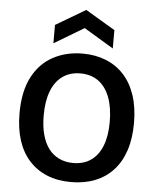

<svg xmlns="http://www.w3.org/2000/svg" viewBox="-60 -957 838 1021"><g transform="rotate(5 358.5 -446.5)"><path d="M357 13Q285 13 229 -10Q173 -33 133.5 -76.5Q94 -120 73.5 -183Q53 -246 53 -327Q53 -444 92.5 -520.5Q132 -597 202 -635Q272 -673 361 -673Q429 -673 485 -650.5Q541 -628 581 -584.5Q621 -541 642.5 -476.5Q664 -412 664 -329Q664 -246 643 -182.5Q622 -119 582 -75.5Q542 -32 485 -9.5Q428 13 357 13ZM360 -89Q416 -89 455 -116.5Q494 -144 514.5 -196Q535 -248 535 -323Q535 -401 514 -455.5Q493 -510 453.5 -538.5Q414 -567 357 -567Q303 -567 263.5 -539.5Q224 -512 203 -458.5Q182 -405 182 -328Q182 -270 194 -225.5Q206 -181 228.5 -151Q251 -121 284.5 -105Q318 -89 360 -89ZM200 -714V-812L359 -906L517 -812V-714L359 -809Z"/></g></svg>

Font: Bricolage Grotesque 17pt SemiBold
Style: Regular
Weight: 600
Version: Version 1.001;gftools[0.9.33.dev8+g029e19f]